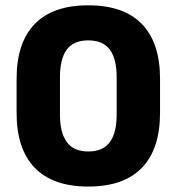

<svg xmlns="http://www.w3.org/2000/svg" viewBox="-20 -672 650 706"><path d="M304.5 14Q174.5 14 107.8 -55Q41 -124 41 -257.5V-382Q41 -514.5 107.5 -583.5Q174 -652.5 304.5 -652.5Q435 -652.5 501.8 -583.5Q568.5 -514.5 568.5 -382V-257.5Q568.5 -124 501.8 -55Q435 14 304.5 14ZM304.5 -115Q359 -115 384 -149.5Q409 -184 409 -250.5V-388Q409 -455 384 -489.2Q359 -523.5 304.5 -523.5Q250 -523.5 225.2 -489.2Q200.5 -455 200.5 -388V-250.5Q200.5 -184 225.8 -149.5Q251 -115 304.5 -115Z"/></svg>

Font: Anek Bangla
Style: Bold
Weight: 700
Designer: Sulekha Rajkumar (Bangla), Yesha Goshar (Latin)
Foundry: Ek Type
Version: Version 1.003